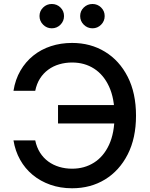

<svg xmlns="http://www.w3.org/2000/svg" viewBox="-20 -958 772 987"><path d="M350.6 9.8Q290 9.8 238.8 -8.3Q187.5 -26.4 147.9 -59.1Q108.4 -91.8 83.3 -137Q58.1 -182.1 49.3 -236.3H161.1Q168.5 -200.7 185.8 -173.3Q203.1 -146 228.3 -127.7Q253.4 -109.4 284.7 -100.1Q315.9 -90.8 350.6 -90.8Q414.1 -90.8 463.4 -122.1Q512.7 -153.3 540.8 -214.1Q568.8 -274.9 568.8 -363.3Q568.8 -451.7 540.8 -512.7Q512.7 -573.7 463.6 -605.2Q414.6 -636.7 350.6 -636.7Q315.9 -636.7 284.4 -627.4Q252.9 -618.2 227.8 -599.6Q202.6 -581.1 185.5 -554.2Q168.5 -527.3 161.1 -491.2H49.3Q58.6 -549.3 85 -594.7Q111.3 -640.1 151.1 -672.1Q190.9 -704.1 241.7 -720.7Q292.5 -737.3 350.6 -737.3Q445.3 -737.3 519.5 -692.1Q593.8 -647 636.5 -563.2Q679.2 -479.5 679.2 -363.3Q679.2 -248 636.5 -164.3Q593.8 -80.6 519.8 -35.4Q445.8 9.8 350.6 9.8ZM278.3 -323.2V-418H600.1V-323.2ZM455.6 -812.5Q429.2 -812.5 410.6 -831.1Q392.1 -849.6 392.1 -875.5Q392.1 -901.4 410.6 -919.4Q429.2 -937.5 455.6 -937.5Q481.4 -937.5 499.8 -919.4Q518.1 -901.4 518.1 -875.5Q518.1 -849.6 499.8 -831.1Q481.4 -812.5 455.6 -812.5ZM246.1 -812.5Q220.2 -812.5 201.7 -831.1Q183.1 -849.6 183.1 -875.5Q183.1 -901.4 201.7 -919.4Q220.2 -937.5 246.1 -937.5Q272.5 -937.5 290.8 -919.4Q309.1 -901.4 309.1 -875.5Q309.1 -849.6 290.8 -831.1Q272.5 -812.5 246.1 -812.5Z"/></svg>

Font: Inter 16pt Medium
Style: Regular
Weight: 500
Version: Version 4.001;git-66647c0bb